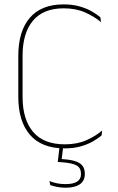

<svg xmlns="http://www.w3.org/2000/svg" viewBox="-20 -668 538 876"><path d="M275.5 9Q170 9 116.8 -52.8Q63.5 -114.5 63.5 -226.5V-413Q63.5 -525.5 116 -586.8Q168.5 -648 270.5 -648Q310 -648 342.2 -639Q374.5 -630 398.5 -616.2Q422.5 -602.5 438 -589L441 -567Q411 -592 369 -611Q327 -630 270.5 -630Q178 -630 130.5 -573.8Q83 -517.5 83 -413V-226.5Q83 -122.5 131.2 -66Q179.5 -9.5 275.5 -9.5Q332 -9.5 373.8 -28Q415.5 -46.5 446 -72.5L443.5 -50.5Q428 -36.5 403.8 -22.8Q379.5 -9 347.5 0Q315.5 9 275.5 9ZM268.5 -1 260.5 66.5 249.5 57Q252.5 57.5 259.8 57.8Q267 58 272 58.5Q321.5 62 344.2 77.2Q367 92.5 367 125V126.5Q367 157 344.2 172.8Q321.5 188.5 279 188.5Q259 188.5 240.5 184.8Q222 181 209.5 176.5L205.5 158Q221 164.5 239.5 168.2Q258 172 278.5 172Q314.5 172 332 160.5Q349.5 149 349.5 127V125.5Q349.5 98.5 330 87.2Q310.5 76 265 72.5Q260.5 72 255 71.8Q249.5 71.5 243.5 71L252 -1Z"/></svg>

Font: Anek Gurmukhi Medium Thin
Style: Regular
Weight: 250
Version: Version 1.003